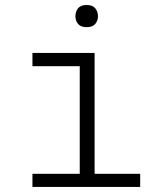

<svg xmlns="http://www.w3.org/2000/svg" viewBox="-20 -737 640 757"><path d="M107.9 -528.3H353V-51.8H532.7V0H107.9V-51.8H294.4V-476.1H107.9ZM277.3 -672.9Q277.3 -690.9 287.6 -704.1Q297.9 -717.3 321.8 -717.3Q345.2 -717.3 355.7 -704.1Q366.2 -690.9 366.2 -672.9Q366.2 -655.8 355.7 -642.8Q345.2 -629.9 321.8 -629.9Q297.9 -629.9 287.6 -642.8Q277.3 -655.8 277.3 -672.9Z"/></svg>

Font: Roboto Mono Light
Style: Regular
Weight: 300
Designer: Google
Version: Version 2.000985; 2015; ttfautohint (v1.3)